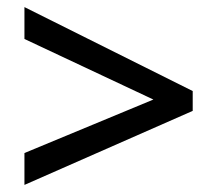

<svg xmlns="http://www.w3.org/2000/svg" viewBox="-20 -633 615 542"><path d="M49 -201 413 -352 49 -523V-613L524 -376V-320L49 -111Z"/></svg>

Font: Noto Sans Lao Looped Medium
Style: Regular
Weight: 500
Designer: Mark Frömberg, Ben Mitchell
Foundry: The Fontpad Ltd
Version: Version 1.002; ttfautohint (v1.8.4.7-5d5b)